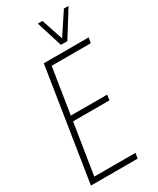

<svg xmlns="http://www.w3.org/2000/svg" viewBox="-226 -970 856 1038"><g transform="rotate(-30 202.5 -451.0)"><path d="M15 0 125 -700H405L399 -667H155L110 -382H337L332 -349H105L55 -33H312L307 0ZM396 -902 295 -740H255L204 -902H233L278 -767L367 -902Z"/></g></svg>

Font: Georama SemiCondensed ExtraLight
Style: Italic
Weight: 200
Width: 4
Italic angle: -9°
Designer: Jean-Baptiste Levee
Foundry: Production Type
Version: Version 1.000